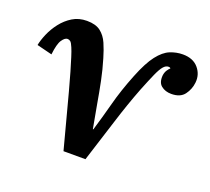

<svg xmlns="http://www.w3.org/2000/svg" viewBox="-130 -635 826 756"><g transform="rotate(20 283.0 -256.5)"><path d="M204 3Q185 -69 170 -125.5Q155 -182 143.5 -225.5Q132 -269 122.5 -301Q113 -333 106 -355.5Q99 -378 93 -392Q86 -409 80.5 -413.5Q75 -418 68 -418Q57 -418 45.5 -401Q34 -384 29 -339L-35 -355Q-31 -376 -19.5 -403Q-8 -430 11 -454.5Q30 -479 56 -495Q82 -511 116 -511Q153 -511 173.5 -495Q194 -479 205.5 -452.5Q217 -426 226 -395Q239 -352 248 -308Q257 -264 265 -217Q273 -170 283 -118H285Q302 -174 318.5 -236.5Q335 -299 363 -369Q388 -432 412.5 -463.5Q437 -495 463 -505.5Q489 -516 516 -516Q559 -516 581.5 -489.5Q604 -463 600 -428Q597 -400 580 -377Q563 -354 525 -354Q500 -354 483 -367.5Q466 -381 469 -412Q471 -425 477 -434Q483 -443 488 -447Q486 -451 479 -451Q468 -451 458 -439.5Q448 -428 436 -401Q424 -374 406 -329Q378 -257 351.5 -172Q325 -87 296 3Z"/></g></svg>

Font: Lora
Style: Bold Italic
Weight: 700
Italic angle: -3°
Designer: Olga Karpushina, Alexei Vanyashin (Cyrillic)
Foundry: Cyreal
Version: Version 3.004